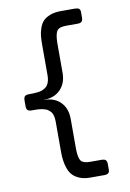

<svg xmlns="http://www.w3.org/2000/svg" viewBox="-92 -724 641 947"><g transform="rotate(-10 228.5 -250.0)"><path d="M28.3 -235.8V-263.2Q28.3 -277.8 34.2 -283.9Q40 -290 54.9 -290Q69.8 -290 77.6 -290.3Q85.4 -290.5 98.6 -292Q111.8 -293.5 119.1 -296.1Q126.5 -298.8 135.7 -304.4Q145 -310.1 149.9 -317.9Q161.6 -336.4 161.6 -365.7V-519Q161.6 -543.9 163.3 -562Q165 -580.1 172.1 -601.1Q179.2 -622.1 191.4 -635.3Q203.6 -648.4 226.3 -657.5Q249 -666.5 280.8 -666.5H351.1Q365.7 -666.5 372.1 -661.4Q378.4 -656.2 378.4 -644.5V-617.7Q378.4 -603.5 372.8 -597.2Q367.2 -590.8 351.6 -590.8H294.9Q259.8 -590.8 248.8 -575.7Q237.8 -560.5 236.8 -516.6V-365.7Q236.8 -313 205.8 -281.5Q174.8 -250 123.5 -250V-249H126Q176.3 -249 206.5 -217.8Q236.8 -186.5 236.8 -134.3V17.6Q237.8 61.5 248.8 76.2Q259.8 90.8 294.9 90.8H351.6Q367.2 90.8 372.8 97.2Q378.4 103.5 378.4 118.2V144.5Q378.4 156.7 372.1 162.1Q365.7 167.5 351.1 167.5H280.8Q251 167.5 229 158.4Q207 149.4 194.3 135.7Q181.6 122.1 174.3 101.6Q161.6 67.4 161.6 18.6V-134.3Q161.6 -170.9 146 -186.5Q134.3 -198.2 123.8 -201.4Q113.3 -204.6 107.2 -206.1Q101.1 -207.5 90.8 -208.3Q80.6 -209 74.7 -209H55.2Q40 -209 34.2 -215.1Q28.3 -221.2 28.3 -235.8Z"/></g></svg>

Font: Behdad
Style: Regular
Weight: 400
Designer: Mohammad Saleh Souzanchi
Foundry: http://font-store.ir
Version: Version:1.0.1;RFB:1.2.5;Building:2018-09-04 19:53:52.209180